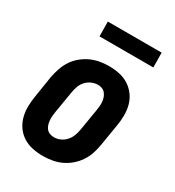

<svg xmlns="http://www.w3.org/2000/svg" viewBox="-174 -815 847 927"><g transform="rotate(30 250.0 -351.5)"><path d="M206 8Q176 8 147.5 2Q119 -4 95.5 -19Q72 -34 56 -56.5Q40 -79 32.5 -106.5Q25 -134 25.5 -164Q26 -194 31 -223L50 -343Q55 -368 63.5 -393Q72 -418 86.5 -440Q101 -462 122 -479.5Q143 -497 167 -508Q191 -519 216.5 -523.5Q242 -528 267 -528Q297 -528 325.5 -522Q354 -516 377.5 -501Q401 -486 417.5 -463.5Q434 -441 441.5 -413.5Q449 -386 448.5 -356Q448 -326 443 -297L423 -177Q419 -152 410.5 -127Q402 -102 387 -80Q372 -58 351.5 -40.5Q331 -23 307 -12Q283 -1 257 3.5Q231 8 206 8ZM207 -97Q225 -97 242 -104.5Q259 -112 272 -126.5Q285 -141 291.5 -158.5Q298 -176 301 -194L321 -314Q323 -326 324 -338Q325 -350 324 -362Q323 -374 319 -385Q315 -396 308 -405Q301 -414 290 -418.5Q279 -423 267 -423Q249 -423 231.5 -415.5Q214 -408 201 -393.5Q188 -379 182 -361.5Q176 -344 173 -326L153 -206Q151 -194 150 -182Q149 -170 150 -158Q151 -146 154.5 -135Q158 -124 165 -115Q172 -106 183.5 -101.5Q195 -97 207 -97ZM155 -629 154 -711H454L455 -629Z"/></g></svg>

Font: Iosevka Term Curly XBd Obl
Style: Regular
Weight: 800
Italic angle: -9°
Designer: Belleve Invis
Foundry: Belleve Invis
Version: Version 32.3.0